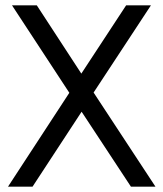

<svg xmlns="http://www.w3.org/2000/svg" viewBox="-20 -700 613 720"><path d="M25 -680H118L285 -424L453 -680H546L331 -353L563 0H471L286 -281L102 0H10L240 -352Z"/></svg>

Font: Imprima
Style: Regular
Weight: 400
Version: Version 1.001